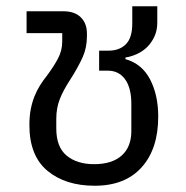

<svg xmlns="http://www.w3.org/2000/svg" viewBox="-20 -582 596 614"><path d="M283 12Q189 12 131.5 -36Q74 -84 74 -182Q74 -211 78.5 -233.5Q83 -256 90.5 -274.5Q98 -293 108 -309Q118 -325 130 -340Q151 -368 165 -394Q179 -420 179 -449V-476H65V-546H182Q219 -546 238.5 -526.5Q258 -507 258 -475V-466Q258 -430 244.5 -399.5Q231 -369 205 -328Q182 -293 171 -264.5Q160 -236 160 -202V-171Q160 -112 193 -84.5Q226 -57 281 -57Q338 -57 369 -84.5Q400 -112 400 -163V-250Q400 -301 380 -328.5Q360 -356 325 -356H297V-420H327Q362 -420 382.5 -440.5Q403 -461 403 -507V-562H483V-510Q483 -485 474 -465.5Q465 -446 451 -432Q437 -418 418.5 -409.5Q400 -401 381 -398V-393Q434 -378 460 -328Q486 -278 486 -209Q486 -106 433 -47Q380 12 283 12Z"/></svg>

Font: IBM Plex Sans Thai
Style: Regular
Weight: 400
Designer: Mike Abbink, Paul van der Laan, Pieter van Rosmalen, Ben Mitchell, Mark Frömberg
Foundry: Bold Monday
Version: Version 1.2